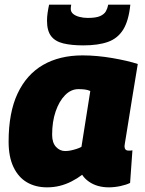

<svg xmlns="http://www.w3.org/2000/svg" viewBox="-20 -795 621 825"><path d="M447 10Q423 10 401.5 4Q380 -2 362 -14.5Q344 -27 333 -44Q312 -28 287.5 -15.5Q263 -3 237 3.5Q211 10 182 10Q133 10 96 -11.5Q59 -33 38 -77Q17 -121 17 -186Q17 -311 55.5 -393Q94 -475 165 -516Q236 -557 335 -557Q366 -557 398.5 -554Q431 -551 463 -545.5Q495 -540 523 -533.5Q551 -527 572 -520Q557 -430 547 -368Q537 -306 531 -268Q525 -230 521.5 -209Q518 -188 516.5 -178.5Q515 -169 515 -167Q515 -158 519 -153Q523 -148 532 -148Q536 -148 540.5 -148Q545 -148 549 -149L539 -9Q523 -1 497.5 4.5Q472 10 447 10ZM330 -164 368 -404Q357 -409 344 -410.5Q331 -412 317 -412Q285 -412 259.5 -386Q234 -360 219 -316Q204 -272 204 -216Q204 -182 220.5 -164Q237 -146 260 -146Q272 -146 284 -148.5Q296 -151 308.5 -155Q321 -159 330 -164ZM338 -600Q287 -600 252 -608.5Q217 -617 199.5 -640Q182 -663 182 -706Q182 -722 184.5 -739.5Q187 -757 191 -775H286Q285 -769 284.5 -765Q284 -761 284 -757Q284 -744 294 -735.5Q304 -727 321 -722.5Q338 -718 357 -718Q393 -718 410.5 -726Q428 -734 435 -746.5Q442 -759 445 -775H540Q533 -706 509.5 -668Q486 -630 444 -615Q402 -600 338 -600Z"/></svg>

Font: Georama ExtraBold
Style: Italic
Weight: 800
Italic angle: -9°
Version: Version 1.001